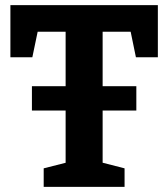

<svg xmlns="http://www.w3.org/2000/svg" viewBox="-20 -724 652 744"><path d="M103.7 -295.7V-390H508.3V-295.7ZM149.3 0V-71.7L260 -99.7L234.3 -63.7V-623.3L263.3 -601H99.7L131.7 -628.7L105.3 -502H20.3V-704H591.7V-502H506.7L481.7 -623.3L512.3 -601H348.7L377.7 -623.3V-63.7L353.3 -99.7L462.7 -71.7V0Z"/></svg>

Font: Bitter Thin
Style: Regular
Weight: 100
Designer: Sol Matas, and Bitter project Authors
Foundry: Sol Matas
Version: Version 2.002